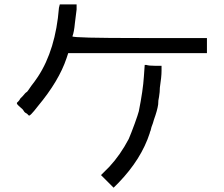

<svg xmlns="http://www.w3.org/2000/svg" viewBox="-20 -790 1040 892"><path d="M652.3 -488.3H660.2Q671.9 -484.4 699.2 -484.4H730.5V-460.9Q730.5 -433.6 722.7 -382.8Q722.7 -363.3 718.8 -339.8Q714.8 -324.2 714.8 -304.7Q710.9 -277.3 695.3 -234.4Q691.4 -218.8 683.6 -199.2L679.7 -183.6Q675.8 -175.8 675.8 -171.9Q636.7 -50.8 531.2 58.6L507.8 82L480.5 54.7L449.2 23.4L488.3 -15.6Q539.1 -70.3 578.1 -144.5Q589.8 -171.9 605.5 -214.8Q621.1 -257.8 625 -273.4Q644.5 -371.1 648.4 -433.6ZM257.8 -769.5Q261.7 -769.5 285.2 -769.5Q312.5 -769.5 324.2 -769.5H335.9V-746.1Q332 -710.9 328.1 -683.6Q324.2 -640.6 316.4 -621.1Q316.4 -613.3 628.9 -613.3H941.4V-578.1V-543H296.9L289.1 -519.5Q253.9 -414.1 156.2 -296.9Q117.2 -246.1 113.3 -253.9L105.5 -261.7Q97.7 -265.6 93.8 -269.5L85.9 -281.2Q58.6 -304.7 58.6 -308.6Q58.6 -308.6 58.6 -312.5Q62.5 -316.4 66.4 -320.3Q70.3 -324.2 74.2 -332L85.9 -343.8Q97.7 -359.4 105.5 -363.3Q109.4 -367.2 125 -390.6Q140.6 -410.2 156.2 -433.6Q238.3 -558.6 253.9 -753.9Q257.8 -769.5 257.8 -769.5Z"/></svg>

Font: 和音 by 宁静之雨，公众号njzyshare
Style: Regular
Weight: 400
Designer: Steve Matteson
Foundry: Ascender Corporation
Version: Version 6.00;June 8, 2018;FontCreator 11.0.0.2388 32-bit